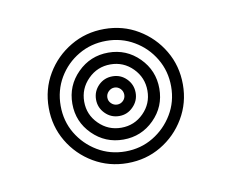

<svg xmlns="http://www.w3.org/2000/svg" viewBox="-42 -860 414 343"><g transform="rotate(-10 165.0 -688.5)"><path d="M165 -566.8Q131.5 -566.8 103.8 -583.1Q76 -599.5 59.6 -627.1Q43.2 -654.8 43.2 -688.2Q43.2 -722 59.6 -749.6Q76 -777.2 103.8 -793.6Q131.5 -810 165 -810Q198.8 -810 226.2 -793.6Q253.8 -777.2 270.1 -749.6Q286.5 -722 286.5 -688.2Q286.5 -654.8 270.1 -627.1Q253.8 -599.5 226.2 -583.1Q198.8 -566.8 165 -566.8ZM165 -588Q192.8 -588 215.4 -601.6Q238 -615.2 251.6 -637.9Q265.2 -660.5 265.2 -688.2Q265.2 -716 251.6 -738.9Q238 -761.8 215.2 -775.1Q192.5 -788.5 165 -788.5Q137.2 -788.5 114.5 -775.1Q91.8 -761.8 78.2 -738.9Q64.8 -716 64.8 -688.2Q64.8 -660.5 78.2 -637.9Q91.8 -615.2 114.5 -601.6Q137.2 -588 165 -588ZM165 -609.5Q132.2 -609.5 109.1 -632.5Q86 -655.5 86 -688.2Q86 -721 109.1 -744.1Q132.2 -767.2 165 -767.2Q197.8 -767.2 220.8 -744.1Q243.8 -721 243.8 -688.2Q243.8 -655.5 220.8 -632.5Q197.8 -609.5 165 -609.5ZM165 -631Q188.8 -631 205.5 -647.8Q222.2 -664.5 222.2 -688.2Q222.2 -712 205.5 -728.9Q188.8 -745.8 165 -745.8Q141.2 -745.8 124.4 -728.9Q107.5 -712 107.5 -688.2Q107.5 -664.5 124.4 -647.8Q141.2 -631 165 -631ZM165 -652.2Q150 -652.2 139.5 -662.9Q129 -673.5 129 -688.2Q129 -703.2 139.5 -713.8Q150 -724.2 165 -724.2Q179.8 -724.2 190.2 -713.8Q200.8 -703.2 200.8 -688.2Q200.8 -673.5 190.2 -662.9Q179.8 -652.2 165 -652.2ZM165 -673Q171.2 -673 175.8 -677.5Q180.2 -682 180.2 -688.2Q180.2 -694.5 175.8 -699.1Q171.2 -703.8 165 -703.8Q158.8 -703.8 154.1 -699.1Q149.5 -694.5 149.5 -688.2Q149.5 -682 154.1 -677.5Q158.8 -673 165 -673Z"/></g></svg>

Font: Big Shoulders Inline Text Thin ExtraBold
Style: Regular
Weight: 800
Version: Version 2.002